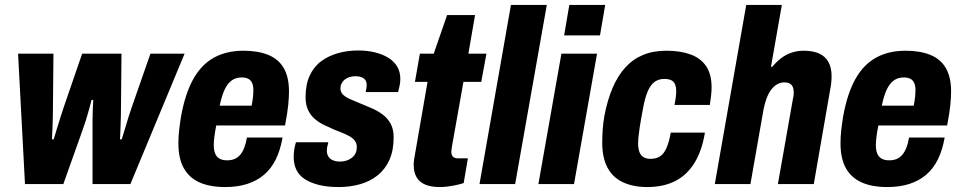

<svg xmlns="http://www.w3.org/2000/svg" viewBox="-20 -744 3882 776"><path d="M81 0 53 -527H196L194 -312Q194 -296 193.5 -272Q193 -248 192 -223.5Q191 -199 190 -181H197Q203 -201 210.5 -225.5Q218 -250 225.5 -273.5Q233 -297 238 -312L312 -527H471L469 -312Q469 -298 468.5 -274.5Q468 -251 467 -226Q466 -201 465 -181H472Q478 -199 485 -223.5Q492 -248 499.5 -271.5Q507 -295 513 -312L588 -527H726L507 0H354V-222Q354 -238 354 -259.5Q354 -281 355 -302.5Q356 -324 357 -340H350Q346 -324 340 -302Q334 -280 327.5 -259Q321 -238 315 -222L236 0Z M890 12Q829 12 787 -6.5Q745 -25 723 -64Q701 -103 701 -165Q701 -190 704 -217.5Q707 -245 712 -275Q729 -368 762 -426Q795 -484 845.5 -511.5Q896 -539 964 -539Q1023 -539 1064.5 -522Q1106 -505 1127 -468.5Q1148 -432 1148 -374Q1148 -352 1145 -320.5Q1142 -289 1132 -237H854Q849 -212 846.5 -192Q844 -172 844 -158Q844 -137 849.5 -123.5Q855 -110 867 -103Q879 -96 898 -96Q915 -96 928 -101.5Q941 -107 950.5 -118Q960 -129 967 -146.5Q974 -164 978 -188H1122Q1113 -137 1094.5 -99.5Q1076 -62 1047 -37.5Q1018 -13 979 -0.5Q940 12 890 12ZM868 -317H997Q1001 -337 1002.5 -352.5Q1004 -368 1004 -379Q1004 -397 999 -408.5Q994 -420 983.5 -425.5Q973 -431 957 -431Q933 -431 916 -418.5Q899 -406 887.5 -381Q876 -356 868 -317Z M1349 12Q1303 12 1269 3.5Q1235 -5 1212 -20Q1189 -35 1178 -57.5Q1167 -80 1167 -108Q1167 -123 1169 -137.5Q1171 -152 1176 -169H1307Q1304 -158 1302.5 -150Q1301 -142 1301 -134Q1301 -121 1307.5 -111Q1314 -101 1326 -96Q1338 -91 1354 -91Q1367 -91 1379 -94.5Q1391 -98 1401 -105.5Q1411 -113 1416.5 -123.5Q1422 -134 1422 -150Q1422 -164 1414.5 -174.5Q1407 -185 1394 -192.5Q1381 -200 1365 -206.5Q1349 -213 1331 -220Q1310 -229 1289.5 -239Q1269 -249 1252 -263.5Q1235 -278 1225 -299.5Q1215 -321 1215 -351Q1215 -402 1231.5 -438Q1248 -474 1277.5 -496Q1307 -518 1345.5 -529Q1384 -540 1427 -540Q1464 -540 1495 -532.5Q1526 -525 1549.5 -510.5Q1573 -496 1585.5 -474.5Q1598 -453 1598 -425Q1598 -412 1595 -397.5Q1592 -383 1589 -372H1458Q1461 -386 1461.5 -391.5Q1462 -397 1462 -400Q1462 -413 1456.5 -420.5Q1451 -428 1441 -432Q1431 -436 1416 -436Q1404 -436 1393 -432.5Q1382 -429 1374 -423Q1366 -417 1361 -407.5Q1356 -398 1356 -386Q1356 -371 1367.5 -360.5Q1379 -350 1397 -342.5Q1415 -335 1436 -326Q1458 -317 1481.5 -307Q1505 -297 1525.5 -282Q1546 -267 1558.5 -244.5Q1571 -222 1571 -189Q1571 -136 1554 -98Q1537 -60 1506.5 -35.5Q1476 -11 1435.5 0.5Q1395 12 1349 12Z M1758 12Q1722 12 1698.5 2Q1675 -8 1663.5 -28Q1652 -48 1652 -78Q1652 -87 1653.5 -98.5Q1655 -110 1658 -125L1708 -413H1657L1677 -527H1733L1787 -683H1900L1873 -527H1946L1925 -413H1853L1807 -154Q1806 -148 1805 -141Q1804 -134 1804 -131Q1804 -118 1810.5 -111Q1817 -104 1832 -104H1871L1854 -4Q1838 1 1821 4.5Q1804 8 1788 10Q1772 12 1758 12Z M1918 0 2045 -724H2190L2062 0Z M2260 -601 2281 -724H2426L2405 -601ZM2156 0 2249 -527H2393L2300 0Z M2596 12Q2539 12 2497.5 -7.5Q2456 -27 2435 -67Q2414 -107 2414 -168Q2414 -194 2416 -221.5Q2418 -249 2423 -277Q2435 -340 2456 -389Q2477 -438 2507.5 -471.5Q2538 -505 2579 -522Q2620 -539 2673 -539Q2730 -539 2771 -524Q2812 -509 2834 -476.5Q2856 -444 2856 -391Q2856 -376 2854 -358Q2852 -340 2849 -320H2706Q2710 -339 2711.5 -352.5Q2713 -366 2713 -376Q2713 -393 2708 -404Q2703 -415 2692.5 -420Q2682 -425 2665 -425Q2642 -425 2625.5 -413Q2609 -401 2597.5 -374Q2586 -347 2578 -301Q2569 -253 2565 -226Q2561 -199 2560 -186.5Q2559 -174 2559 -165Q2559 -145 2564 -130.5Q2569 -116 2580.5 -109Q2592 -102 2609 -102Q2632 -102 2647.5 -112Q2663 -122 2673.5 -145.5Q2684 -169 2691 -208H2829Q2817 -134 2786.5 -85Q2756 -36 2708.5 -12Q2661 12 2596 12Z M2869 0 2996 -724H3140L3096 -474H3101Q3118 -494 3137.5 -509Q3157 -524 3180 -531.5Q3203 -539 3228 -539Q3266 -539 3291 -527.5Q3316 -516 3328.5 -493Q3341 -470 3341 -436Q3341 -423 3339.5 -409Q3338 -395 3335 -380L3269 0H3124L3185 -346Q3187 -353 3187.5 -359Q3188 -365 3188 -371Q3188 -384 3184 -393Q3180 -402 3171.5 -406.5Q3163 -411 3150 -411Q3134 -411 3120.5 -403Q3107 -395 3096.5 -381Q3086 -367 3078.5 -347Q3071 -327 3066 -302L3013 0Z M3566 12Q3505 12 3463 -6.5Q3421 -25 3399 -64Q3377 -103 3377 -165Q3377 -190 3380 -217.5Q3383 -245 3388 -275Q3405 -368 3438 -426Q3471 -484 3521.5 -511.5Q3572 -539 3640 -539Q3699 -539 3740.5 -522Q3782 -505 3803 -468.5Q3824 -432 3824 -374Q3824 -352 3821 -320.5Q3818 -289 3808 -237H3530Q3525 -212 3522.5 -192Q3520 -172 3520 -158Q3520 -137 3525.5 -123.5Q3531 -110 3543 -103Q3555 -96 3574 -96Q3591 -96 3604 -101.5Q3617 -107 3626.5 -118Q3636 -129 3643 -146.5Q3650 -164 3654 -188H3798Q3789 -137 3770.5 -99.5Q3752 -62 3723 -37.5Q3694 -13 3655 -0.5Q3616 12 3566 12ZM3544 -317H3673Q3677 -337 3678.5 -352.5Q3680 -368 3680 -379Q3680 -397 3675 -408.5Q3670 -420 3659.5 -425.5Q3649 -431 3633 -431Q3609 -431 3592 -418.5Q3575 -406 3563.5 -381Q3552 -356 3544 -317Z"/></svg>

Font: Archivo Condensed ExtraBold
Style: Italic
Weight: 800
Width: 3
Italic angle: -10°
Designer: Hector Gatti
Foundry: Omnibus-Type
Version: Version 2.001